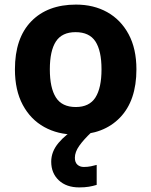

<svg xmlns="http://www.w3.org/2000/svg" viewBox="-20 -576 659 836"><path d="M574 -274Q574 -138 502.5 -64Q431 10 308 10Q232 10 172.5 -23Q113 -56 79 -119.5Q45 -183 45 -274Q45 -410 116 -483Q187 -556 311 -556Q388 -556 447 -523Q506 -490 540 -427Q574 -364 574 -274ZM197 -274Q197 -193 223.5 -151.5Q250 -110 310 -110Q369 -110 395.5 -151.5Q422 -193 422 -274Q422 -355 395.5 -395.5Q369 -436 309 -436Q250 -436 223.5 -395.5Q197 -355 197 -274ZM306 111Q306 131 317 141Q328 151 345 151Q361 151 376 148Q391 145 401 142V229Q385 234 367 237Q349 240 325 240Q269 240 236 209Q203 178 203 128Q203 84 235 46Q267 8 313 -17L378 0Q344 32 325 59Q306 86 306 111Z"/></svg>

Font: Noto Sans
Style: Bold
Weight: 700
Designer: Monotype Design Team
Foundry: Monotype Imaging Inc.
Version: Version 2.000;GOOG;noto-source:20170915:90ef993387c0; ttfaut